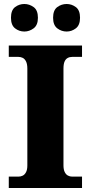

<svg xmlns="http://www.w3.org/2000/svg" viewBox="-20 -942 455 962"><path d="M24 0V-57H72Q84 -57 94 -62Q104 -67 110.5 -79.5Q117 -92 117 -113V-598Q117 -621 110.5 -634Q104 -647 94 -652Q84 -657 72 -657H24V-714H391V-657H342Q329 -657 319 -651.5Q309 -646 303.5 -633.5Q298 -621 298 -598V-114Q298 -93 304 -80.5Q310 -68 320 -62.5Q330 -57 342 -57H391V0ZM314 -784Q288 -784 267 -800Q246 -816 246 -853Q246 -891 267 -906.5Q288 -922 314 -922Q339 -922 360 -906.5Q381 -891 381 -853Q381 -816 360 -800Q339 -784 314 -784ZM102 -784Q76 -784 55.5 -800Q35 -816 35 -853Q35 -891 55.5 -906.5Q76 -922 102 -922Q127 -922 148.5 -906.5Q170 -891 170 -853Q170 -816 148.5 -800Q127 -784 102 -784Z"/></svg>

Font: Noto Serif Gujarati ExtraBold
Style: Regular
Weight: 800
Version: Version 2.102